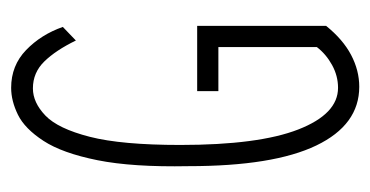

<svg xmlns="http://www.w3.org/2000/svg" viewBox="-184 -486 680 353"><g transform="rotate(-90 156.5 -310.0)"><path d="M173 10Q103 10 65 -69Q27 -148 27 -304Q25 -407 38 -471.5Q51 -536 73.5 -570.5Q96 -605 121.5 -617.5Q147 -630 171 -630Q212 -630 240.5 -602.5Q269 -575 283 -535L258 -511Q240 -548 219.5 -569Q199 -590 170 -590Q144 -590 120 -567Q96 -544 81 -485.5Q66 -427 66 -319Q66 -175 94.5 -102Q123 -29 171 -29Q193 -29 213 -40Q233 -51 246 -68V-249H165V-288H285V-51Q260 -20 231.5 -5Q203 10 173 10Z"/></g></svg>

Font: Inconsolata ExtraCondensed Light
Style: Regular
Weight: 300
Width: 2
Monospace: yes
Designer: Raph Levien, Cyreal, Brenton Simpson
Foundry: Raph Levien, Cyreal, Google
Version: Version 3.100; ttfautohint (v1.8.4.7-5d5b)